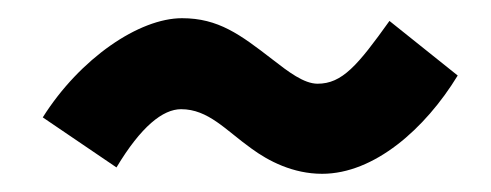

<svg xmlns="http://www.w3.org/2000/svg" viewBox="-20 -508 540 211"><path d="M108 -324C135 -369 159 -388 179 -388C209 -388 228 -365 256 -345C275 -331 302 -317 334 -317C391 -317 447 -366 483 -425L408 -485C373 -436 356 -416 329 -416C314 -416 297 -429 279 -443C244 -470 220 -488 180 -488C133 -488 68 -444 27 -379Z"/></svg>

Font: Inconsolata
Style: Bold
Weight: 700
Monospace: yes
Designer: Raph Levien, Kirill Tkachev(cyreal.org)
Foundry: Raph Levien, Kirill Tkachev(cyreal.org)
Version: Version 1.014